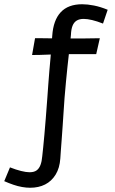

<svg xmlns="http://www.w3.org/2000/svg" viewBox="-20 -732 540 904"><path d="M122 152Q104 152 84 148.5Q64 145 43.5 138Q23 131 0 121L27 56Q55 67 79 73Q103 79 119 79Q140 79 152 70.5Q164 62 170.5 45Q177 28 179 3Q181 -15 183.5 -39.5Q186 -64 189 -97.5Q192 -131 195.5 -174.5Q199 -218 203 -273Q205 -304 207.5 -336Q210 -368 212.5 -399.5Q215 -431 218 -461Q221 -491 222.5 -517.5Q224 -544 226 -564Q231 -637 266 -674.5Q301 -712 367 -712Q392 -712 422.5 -706Q453 -700 487 -686L465 -621Q437 -632 414 -637.5Q391 -643 374 -643Q354 -643 341 -635Q328 -627 321.5 -610.5Q315 -594 314 -568Q313 -555 310.5 -532Q308 -509 304.5 -479.5Q301 -450 297.5 -416Q294 -382 290.5 -345.5Q287 -309 284 -272Q282 -241 279.5 -206.5Q277 -172 275 -139Q273 -106 270.5 -76Q268 -46 266.5 -22.5Q265 1 264 14Q261 59 242 90Q223 121 192.5 136.5Q162 152 122 152ZM131 -473 145 -552Q161 -552 180.5 -552Q200 -552 220.5 -551.5Q241 -551 260 -551Q279 -551 294 -551Q307 -551 321 -551Q335 -551 349.5 -551Q364 -551 380 -551Q396 -551 413.5 -551.5Q431 -552 450 -552L433 -477Q431 -477 416.5 -477Q402 -477 382 -477Q362 -477 342 -477Q322 -477 307 -477Q292 -477 287 -477Q272 -477 252 -476.5Q232 -476 210.5 -475Q189 -474 168.5 -473.5Q148 -473 131 -473Z"/></svg>

Font: Truculenta SemiBold
Style: Regular
Weight: 600
Version: Version 1.002